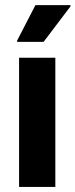

<svg xmlns="http://www.w3.org/2000/svg" viewBox="-20 -738 298 758"><path d="M55.3 0V-510H198.5V0ZM47.5 -572.6V-577.6L119.9 -717.8H258.2V-712.8L152 -572.6Z"/></svg>

Font: Saira Thin SemiCondensed
Style: Regular
Weight: 100
Width: 4
Version: Version 1.101